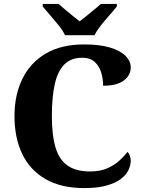

<svg xmlns="http://www.w3.org/2000/svg" viewBox="-20 -951 730 981"><path d="M410 10Q292 10 212.5 -36Q133 -82 93.5 -164.5Q54 -247 54 -358Q54 -466 94.5 -548.5Q135 -631 214 -677.5Q293 -724 409 -724Q490 -724 542.5 -708Q595 -692 621.5 -665.5Q648 -639 648 -606Q648 -567 613 -540Q578 -513 507 -513Q507 -546 497.5 -579Q488 -612 464.5 -634Q441 -656 400 -656Q342 -656 308 -621Q274 -586 259.5 -519.5Q245 -453 245 -358Q245 -259 264 -196.5Q283 -134 326 -104.5Q369 -75 440 -75Q492 -75 528 -91Q564 -107 589.5 -130Q615 -153 632 -175Q639 -168 643.5 -155Q648 -142 648 -130Q648 -108 637 -83.5Q626 -59 599.5 -38Q573 -17 526.5 -3.5Q480 10 410 10ZM312 -771Q302 -794 280.5 -820.5Q259 -847 236.5 -873Q214 -899 198 -918V-931H279Q291 -921 310.5 -904Q330 -887 351 -870.5Q372 -854 387 -842Q402 -854 423 -870.5Q444 -887 464 -904Q484 -921 496 -931H577V-918Q562 -899 539 -873Q516 -847 495 -820.5Q474 -794 463 -771Z"/></svg>

Font: Noto Serif Gujarati ExtraBold
Style: Regular
Weight: 800
Version: Version 2.102